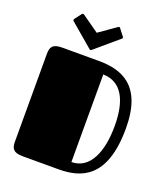

<svg xmlns="http://www.w3.org/2000/svg" viewBox="-165 -1051 1011 1164"><g transform="rotate(20 340.0 -468.5)"><path d="M45 -68C45 -23 58 0 120 0H350C492 0 650 -47 650 -373C650 -651 502 -701 355 -701H120C58 -701 45 -678 45 -633ZM581 -363C581 -201 531 -69 409 -68V-633C530 -631 581 -525 581 -363ZM285 -857 176 -934C173 -935 171 -937 169 -937C167 -937 164 -936 161 -932L128 -889C127 -887 126 -884 126 -882C126 -880 127 -877 130 -875L278 -749C280 -747 282 -746 285 -746C289 -746 290 -747 292 -749L440 -875C443 -877 445 -880 445 -882C445 -884 444 -887 442 -889L409 -932C406 -936 404 -937 401 -937C399 -937 397 -935 395 -934Z"/></g></svg>

Font: Fascinate
Style: Regular
Weight: 900
Designer: Astigmatic (AOETI)
Foundry: Astigmatic (AOETI)
Version: Version 1.000